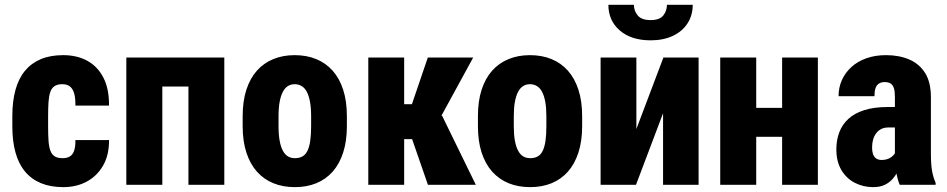

<svg xmlns="http://www.w3.org/2000/svg" viewBox="-20 -767 3930 797"><path d="M239.7 -110.4Q257.3 -110.4 269.3 -117.2Q281.2 -124 287.4 -140.6Q293.5 -157.2 293 -185.5H432.6Q433.1 -123 407.7 -79.3Q382.3 -35.6 339.6 -12.9Q296.9 9.8 242.7 9.8Q189.5 9.8 149.7 -6.8Q109.9 -23.4 83.5 -55.4Q57.1 -87.4 44.2 -134.3Q31.2 -181.2 31.2 -242.2V-286.1Q31.2 -346.7 44.2 -393.8Q57.1 -440.9 83.5 -472.9Q109.9 -504.9 149.4 -521.5Q189 -538.1 242.2 -538.1Q299.3 -538.1 342 -514.9Q384.8 -491.7 408.9 -445.3Q433.1 -398.9 432.6 -328.6H293Q293.5 -358.9 288.1 -378.4Q282.7 -397.9 270.8 -407.7Q258.8 -417.5 238.8 -417.5Q218.3 -417.5 206.3 -409.4Q194.3 -401.4 188.7 -385Q183.1 -368.7 181.4 -344Q179.7 -319.3 179.7 -286.1V-242.2Q179.7 -208 181.4 -183.1Q183.1 -158.2 189 -142.1Q194.8 -126 206.8 -118.2Q218.8 -110.4 239.7 -110.4Z M804.7 -528.3V-407.7H609.4V-528.3ZM653.8 -528.3V0H504.4V-528.3ZM911.1 -528.3V0H762.2V-528.3Z M987.3 -243.2V-284.7Q987.3 -347.2 1002.7 -394.5Q1018.1 -441.9 1046.4 -473.6Q1074.7 -505.4 1114.5 -521.7Q1154.3 -538.1 1203.1 -538.1Q1252.9 -538.1 1292.7 -521.7Q1332.5 -505.4 1360.8 -473.6Q1389.2 -441.9 1404.5 -394.5Q1419.9 -347.2 1419.9 -284.7V-243.2Q1419.9 -181.2 1404.5 -133.8Q1389.2 -86.4 1360.8 -54.4Q1332.5 -22.5 1292.7 -6.3Q1252.9 9.8 1204.1 9.8Q1154.8 9.8 1115 -6.3Q1075.2 -22.5 1046.6 -54.4Q1018.1 -86.4 1002.7 -133.8Q987.3 -181.2 987.3 -243.2ZM1136.2 -284.7V-243.2Q1136.2 -208 1140.9 -182.6Q1145.5 -157.2 1154.3 -141.1Q1163.1 -125 1175.5 -117.7Q1188 -110.4 1204.1 -110.4Q1222.7 -110.4 1235.6 -117.7Q1248.5 -125 1256.3 -141.1Q1264.2 -157.2 1267.8 -182.6Q1271.5 -208 1271.5 -243.2V-284.7Q1271.5 -319.3 1266.8 -344.5Q1262.2 -369.6 1253.7 -385.7Q1245.1 -401.9 1232.2 -409.7Q1219.2 -417.5 1203.1 -417.5Q1187.5 -417.5 1175 -409.7Q1162.6 -401.9 1154.1 -385.7Q1145.5 -369.6 1140.9 -344.5Q1136.2 -319.3 1136.2 -284.7Z M1657.7 -528.3V0H1508.8V-528.3ZM1944.3 -528.3 1759.3 -189.5H1635.3L1617.2 -334.5H1689.9L1755.9 -528.3ZM1756.3 0 1680.7 -218.3 1814.9 -287.1 1955.1 0Z M1963.9 -243.2V-284.7Q1963.9 -347.2 1979.2 -394.5Q1994.6 -441.9 2022.9 -473.6Q2051.3 -505.4 2091.1 -521.7Q2130.9 -538.1 2179.7 -538.1Q2229.5 -538.1 2269.3 -521.7Q2309.1 -505.4 2337.4 -473.6Q2365.7 -441.9 2381.1 -394.5Q2396.5 -347.2 2396.5 -284.7V-243.2Q2396.5 -181.2 2381.1 -133.8Q2365.7 -86.4 2337.4 -54.4Q2309.1 -22.5 2269.3 -6.3Q2229.5 9.8 2180.7 9.8Q2131.3 9.8 2091.6 -6.3Q2051.8 -22.5 2023.2 -54.4Q1994.6 -86.4 1979.2 -133.8Q1963.9 -181.2 1963.9 -243.2ZM2112.8 -284.7V-243.2Q2112.8 -208 2117.4 -182.6Q2122.1 -157.2 2130.9 -141.1Q2139.6 -125 2152.1 -117.7Q2164.6 -110.4 2180.7 -110.4Q2199.2 -110.4 2212.2 -117.7Q2225.1 -125 2232.9 -141.1Q2240.7 -157.2 2244.4 -182.6Q2248 -208 2248 -243.2V-284.7Q2248 -319.3 2243.4 -344.5Q2238.8 -369.6 2230.2 -385.7Q2221.7 -401.9 2208.7 -409.7Q2195.8 -417.5 2179.7 -417.5Q2164.1 -417.5 2151.6 -409.7Q2139.2 -401.9 2130.6 -385.7Q2122.1 -369.6 2117.4 -344.5Q2112.8 -319.3 2112.8 -284.7Z M2621.6 -231.4 2733.9 -528.3H2879.9V0H2732.4V-296.9L2620.1 0H2473.1V-528.3H2621.6ZM2748.5 -747.1H2855.5Q2855.5 -703.6 2834 -670.2Q2812.5 -636.7 2773.2 -618.2Q2733.9 -599.6 2680.7 -599.6Q2600.1 -599.6 2552.7 -640.6Q2505.4 -681.6 2505.4 -747.1H2611.3Q2611.3 -722.2 2627.2 -702.9Q2643.1 -683.6 2680.7 -683.6Q2718.3 -683.6 2733.4 -702.9Q2748.5 -722.2 2748.5 -747.1Z M3277.3 -319.3V-199.2H3067.4V-319.3ZM3119.1 -528.3V0H2969.7V-528.3ZM3375 -528.3V0H3226.6V-528.3Z M3694.8 -127.4V-365.2Q3694.8 -388.7 3690.4 -401.6Q3686 -414.6 3676.8 -420.4Q3667.5 -426.3 3652.3 -426.3Q3637.7 -426.3 3627.9 -419.7Q3618.2 -413.1 3614 -400.1Q3609.9 -387.2 3609.9 -367.7H3460.9Q3460.9 -403.3 3474.6 -434.3Q3488.3 -465.3 3514.2 -488.8Q3540 -512.2 3576.4 -525.1Q3612.8 -538.1 3658.2 -538.1Q3711.4 -538.1 3753.4 -520.5Q3795.4 -502.9 3819.8 -464.6Q3844.2 -426.3 3844.2 -363.8V-130.9Q3844.2 -82.5 3849.4 -55.4Q3854.5 -28.3 3863.8 -8.3V0H3714.8Q3704.6 -23.4 3699.7 -57.6Q3694.8 -91.8 3694.8 -127.4ZM3712.4 -322.8 3712.9 -237.8H3667Q3649.4 -237.8 3637 -231Q3624.5 -224.1 3616.2 -212.6Q3607.9 -201.2 3604 -186.5Q3600.1 -171.9 3600.1 -155.8Q3600.1 -135.7 3605.2 -124.3Q3610.4 -112.8 3619.1 -107.9Q3627.9 -103 3639.6 -103Q3660.2 -103 3674.6 -111.6Q3689 -120.1 3695.8 -132.3Q3702.6 -144.5 3699.7 -153.8L3724.6 -95.2Q3717.3 -77.1 3708.3 -58.8Q3699.2 -40.5 3685.8 -24.9Q3672.4 -9.3 3652.8 0.2Q3633.3 9.8 3605 9.8Q3563 9.8 3528.1 -8.3Q3493.2 -26.4 3472.4 -61.5Q3451.7 -96.7 3451.7 -147Q3451.7 -185.5 3463.9 -217.8Q3476.1 -250 3501.5 -273.4Q3526.9 -296.9 3567.6 -309.8Q3608.4 -322.8 3665.5 -322.8Z"/></svg>

Font: Roboto Condensed ExtraBold
Style: Regular
Weight: 800
Designer: Christian Robertson
Foundry: Google
Version: Version 3.008; 2023